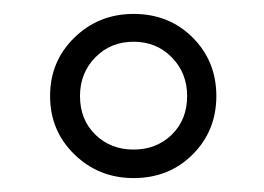

<svg xmlns="http://www.w3.org/2000/svg" viewBox="-20 -728 379 276"><path d="M172 -472Q122 -472 87 -506Q52 -540 52 -590Q52 -640 87 -674Q122 -708 172 -708Q223 -708 257 -674Q291 -640 291 -590Q291 -540 257 -506Q223 -472 172 -472ZM172 -513Q205 -513 227 -534.5Q249 -556 249 -590Q249 -623 227 -645.5Q205 -668 172 -668Q139 -668 117 -645.5Q95 -623 95 -590Q95 -556 117 -534.5Q139 -513 172 -513Z"/></svg>

Font: Murecho
Style: Regular
Weight: 400
Designer: Neil Summerour
Foundry: Positype
Version: Version 1.010; ttfautohint (v1.8.3)